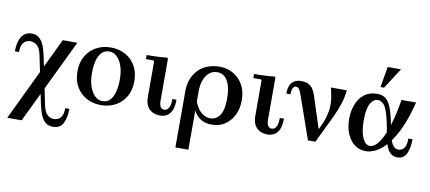

<svg xmlns="http://www.w3.org/2000/svg" viewBox="-82 -1033 3593 1605"><g transform="rotate(10 1714.5 -231.0)"><path d="M500 87H535Q535 163 510 210.5Q485 258 425 258Q390 258 367.5 242Q345 226 331 201Q317 176 309 147Q301 118 295 93L211 -314Q199 -371 173 -392.5Q147 -414 117 -414Q101 -414 82.5 -406Q64 -398 51 -375.5Q38 -353 38 -308H3Q3 -391 33 -435Q63 -479 116 -479Q151 -479 173 -463Q195 -447 209.5 -422Q224 -397 232 -368.5Q240 -340 246 -314L330 93Q342 150 367 171.5Q392 193 421 193Q441 193 459 184Q477 175 488.5 152Q500 129 500 87ZM381 -469H505L159 250H37Z M789 -479Q856 -479 910.5 -450Q965 -421 997.5 -366Q1030 -311 1030 -235Q1030 -158 997.5 -103Q965 -48 910.5 -19Q856 10 789 10Q722 10 667 -19Q612 -48 579.5 -103Q547 -158 547 -235Q547 -311 579.5 -366Q612 -421 667 -450Q722 -479 789 -479ZM794 -25Q837 -25 861.5 -53Q886 -81 897 -127Q908 -173 908 -227Q908 -295 891 -343.5Q874 -392 845.5 -418Q817 -444 784 -444Q742 -444 716.5 -416.5Q691 -389 680 -343Q669 -297 669 -242Q669 -175 686.5 -126Q704 -77 732 -51Q760 -25 794 -25Z M1289 10Q1268 10 1246 4Q1224 -2 1205.5 -17.5Q1187 -33 1175.5 -59.5Q1164 -86 1164 -128V-427L1157 -434H1093V-469Q1119 -469 1149.5 -469.5Q1180 -470 1210.5 -472Q1241 -474 1267 -477L1274 -469V-113Q1274 -80 1284.5 -62Q1295 -44 1317 -44Q1330 -44 1341.5 -52.5Q1353 -61 1361 -82.5Q1369 -104 1369 -144H1404Q1404 -66 1374 -28Q1344 10 1289 10Z M1709 -479Q1774 -479 1826.5 -450Q1879 -421 1910.5 -366Q1942 -311 1942 -233Q1942 -162 1914.5 -107Q1887 -52 1839.5 -21Q1792 10 1730 10Q1669 10 1631 -17Q1593 -44 1574 -83V-155Q1602 -91 1636.5 -65.5Q1671 -40 1708 -40Q1757 -40 1788 -83.5Q1819 -127 1819 -228Q1819 -324 1788 -377Q1757 -430 1700 -430Q1660 -430 1632 -405.5Q1604 -381 1589 -340.5Q1574 -300 1574 -250V250H1464V-224Q1464 -282 1479.5 -324.5Q1495 -367 1520.5 -397Q1546 -427 1577.5 -445Q1609 -463 1643.5 -471Q1678 -479 1709 -479Z M2201 10Q2180 10 2158 4Q2136 -2 2117.5 -17.5Q2099 -33 2087.5 -59.5Q2076 -86 2076 -128V-427L2069 -434H2005V-469Q2031 -469 2061.5 -469.5Q2092 -470 2122.5 -472Q2153 -474 2179 -477L2186 -469V-113Q2186 -80 2196.5 -62Q2207 -44 2229 -44Q2242 -44 2253.5 -52.5Q2265 -61 2273 -82.5Q2281 -104 2281 -144H2316Q2316 -66 2286 -28Q2256 10 2201 10Z M2792 -469Q2787 -411 2768 -352.5Q2749 -294 2721.5 -235Q2694 -176 2664.5 -117Q2635 -58 2609 0H2545L2615 -113H2620Q2650 -174 2663.5 -221Q2677 -268 2679 -308.5Q2681 -349 2674.5 -387.5Q2668 -426 2657 -469ZM2406 -479Q2443 -479 2466.5 -466.5Q2490 -454 2505 -431.5Q2520 -409 2529 -379L2615 -113L2545 0L2422 -351Q2409 -391 2398 -408Q2387 -425 2369 -425Q2353 -425 2343.5 -406.5Q2334 -388 2334 -354H2299Q2299 -390 2309 -418Q2319 -446 2342.5 -462.5Q2366 -479 2406 -479Z M3035 5Q2983 5 2942 -24.5Q2901 -54 2877 -108.5Q2853 -163 2853 -238Q2853 -306 2875 -362Q2897 -418 2940 -451Q2983 -484 3048 -484Q3082 -484 3107 -471.5Q3132 -459 3151.5 -425.5Q3171 -392 3187.5 -330.5Q3204 -269 3219 -171H3184Q3164 -301 3137.5 -367.5Q3111 -434 3061 -434Q3026 -434 3000.5 -390.5Q2975 -347 2975 -248Q2975 -151 2999.5 -97.5Q3024 -44 3063 -44Q3088 -44 3114 -68.5Q3140 -93 3166 -144.5Q3192 -196 3215 -276.5Q3238 -357 3257 -469H3380Q3348 -338 3306 -247Q3264 -156 3218 -100.5Q3172 -45 3125 -20Q3078 5 3035 5ZM3304 10Q3270 10 3249 -8.5Q3228 -27 3215.5 -55Q3203 -83 3196.5 -114.5Q3190 -146 3184 -171H3219Q3233 -115 3252.5 -85Q3272 -55 3302 -55Q3318 -55 3333.5 -64Q3349 -73 3359 -95.5Q3369 -118 3369 -161H3404Q3404 -86 3381.5 -38Q3359 10 3304 10ZM3065 -545 3095 -720H3208L3095 -545Z"/></g></svg>

Font: Brygada 1918 SemiBold
Style: Regular
Weight: 600
Designer: Mateusz Machalski | Borys Kosmynka | Przemek Hoffer
Foundry: NIEPODLEGLA 2018
Version: Version 3.006